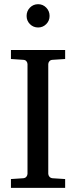

<svg xmlns="http://www.w3.org/2000/svg" viewBox="-20 -914 370 934"><path d="M296.9 0H33.2V-43L92.8 -46.9Q103.5 -47.9 108.6 -54.7Q113.8 -61.5 113.8 -68.8V-602.1Q113.8 -609.4 108.6 -616Q103.5 -622.6 92.8 -623L33.2 -627V-670.9H296.9V-627L235.8 -623Q225.6 -622.6 220.2 -616Q214.8 -609.4 214.8 -602.1V-68.8Q214.8 -61.5 220.2 -54.7Q225.6 -47.9 235.8 -46.9L296.9 -43ZM221.2 -836.4Q221.2 -813 204.8 -796.6Q188.5 -780.3 165.5 -780.3Q142.1 -780.3 125.7 -796.6Q109.4 -813 109.4 -836.4Q109.4 -860.4 125.7 -877Q142.1 -893.6 165.5 -893.6Q188.5 -893.6 204.8 -877Q221.2 -860.4 221.2 -836.4Z"/></svg>

Font: Charis
Style: Regular
Weight: 400
Designer: Walt Agee, Miriam Martin, Annie Olsen, Victor Gaultney, Lorna Priest, Alan Ward, Bob Hallissy, Martin Hosken, Sharon Cor
Foundry: SIL Global
Version: Version 7.000